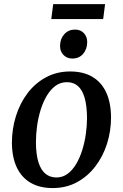

<svg xmlns="http://www.w3.org/2000/svg" viewBox="-20 -920 608 951"><path d="M327.5 -566Q392.5 -566 437.5 -539.5Q482.5 -513 506 -462.2Q529.5 -411.5 530 -339Q530 -270.5 510 -207.8Q490 -145 452 -95.5Q414 -46 360.8 -17.2Q307.5 11.5 241 11.5Q177 11.5 132 -14.5Q87 -40.5 63.2 -90.8Q39.5 -141 39 -212.5Q39 -281.5 59 -345.2Q79 -409 116.8 -458.8Q154.5 -508.5 208 -537.2Q261.5 -566 327.5 -566ZM311.5 -513Q279.5 -513 254.8 -494.8Q230 -476.5 211.8 -445.8Q193.5 -415 181.5 -376.5Q169.5 -338 163.8 -297Q158 -256 158 -217.5Q158 -156 170.2 -117Q182.5 -78 205 -59.5Q227.5 -41 259.5 -41Q290.5 -41 315 -59.2Q339.5 -77.5 357.5 -108Q375.5 -138.5 387.5 -177Q399.5 -215.5 405.2 -256.5Q411 -297.5 411 -336Q410.5 -397.5 399 -436.2Q387.5 -475 365.8 -494Q344 -513 311.5 -513ZM338 -630Q311.5 -630 294 -648.2Q276.5 -666.5 277.5 -695Q278.5 -729 299 -751.2Q319.5 -773.5 351.5 -773.5Q379.5 -773.5 395.8 -755.5Q412 -737.5 412 -711.5Q411.5 -676 391.5 -653Q371.5 -630 338 -630ZM243.5 -899.5H500.5L491 -825.5H234Z"/></svg>

Font: Merriweather 24pt Medium
Style: Italic
Weight: 500
Italic angle: -7.8°
Version: Version 2.101